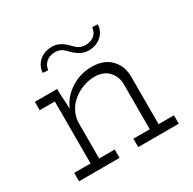

<svg xmlns="http://www.w3.org/2000/svg" viewBox="-125 -665 795 792"><g transform="rotate(-30 272.5 -268.5)"><path d="M317 -40H395V-260Q393 -292 371.5 -316Q350 -340 308 -342Q278 -342 250 -331.5Q222 -321 200.5 -303Q179 -285 166.5 -260Q154 -235 154 -205V-40H228V0H35V-40H113V-335H41V-375H147L148 -340Q149 -323 150 -309Q151 -295 151 -278Q171 -325 215.5 -354Q260 -383 316 -383Q371 -383 403 -352Q435 -321 437 -271V-40H510V0H317ZM268 -483Q253 -500 241 -505.5Q229 -511 215 -511Q207 -511 197.5 -509Q188 -507 179 -501.5Q170 -496 163 -486Q156 -476 154 -460Q148 -461 141.5 -461Q135 -461 129 -462Q130 -481 138 -495Q146 -509 158 -518.5Q170 -528 185 -532.5Q200 -537 214 -537Q235 -537 252.5 -527.5Q270 -518 286 -501Q302 -484 314 -478.5Q326 -473 340 -473Q347 -473 357 -475Q367 -477 376 -482.5Q385 -488 391.5 -498Q398 -508 400 -524Q407 -523 413.5 -523Q420 -523 426 -522Q425 -503 417 -489Q409 -475 397 -465.5Q385 -456 370 -451.5Q355 -447 341 -447Q320 -447 302.5 -456.5Q285 -466 268 -483Z"/></g></svg>

Font: Josefin Slab
Style: Regular
Weight: 400
Designer: Santiago Orozco
Foundry: Typemade
Version: Version 1.000